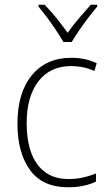

<svg xmlns="http://www.w3.org/2000/svg" viewBox="-20 -784 457 814"><path d="M269 10Q160 10 107 -63.5Q54 -137 54 -260Q54 -391 115 -465Q176 -539 282 -539Q342 -539 390 -516L380 -483Q356 -494 331 -499Q306 -504 282 -504Q193 -504 143 -439.5Q93 -375 93 -261Q93 -192 111.5 -139Q130 -86 169.5 -55.5Q209 -25 271 -25Q302 -25 331.5 -31.5Q361 -38 387 -49V-14Q364 -3 334 3.5Q304 10 269 10ZM249 -606Q236 -628 217.5 -656Q199 -684 179 -710.5Q159 -737 143 -756V-764H169Q194 -739 220 -706.5Q246 -674 267 -645Q288 -675 313.5 -705Q339 -735 365 -764H392V-756Q375 -736 354.5 -709Q334 -682 315.5 -655Q297 -628 284 -606Z"/></svg>

Font: Noto Sans Khmer SemiCondensed ExtraLight
Style: Regular
Weight: 200
Width: 4
Designer: Danh Hong and the Monotype Design Team
Foundry: Monotype Imaging Inc.
Version: Version 2.004; ttfautohint (v1.8.4.7-5d5b)